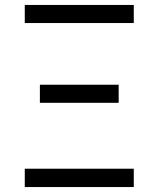

<svg xmlns="http://www.w3.org/2000/svg" viewBox="-20 -755 640 775"><path d="M80 -662V-735H520V-662ZM141 -340V-413H459V-340ZM80 0V-74H520V0Z"/></svg>

Font: Iosevka Aile
Style: Regular
Weight: 400
Designer: Belleve Invis
Foundry: Belleve Invis
Version: Version 28.0.1; ttfautohint (v1.8.4)